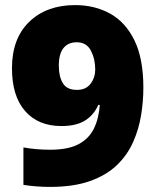

<svg xmlns="http://www.w3.org/2000/svg" viewBox="-20 -815 612 754"><path d="M543 -470Q543 -417 534 -362Q525 -307 502.5 -256.5Q480 -206 439 -166.5Q398 -127 333.5 -104Q269 -81 177 -81Q149 -81 123.5 -83Q98 -85 72 -89V-236Q122 -227 177 -227Q247 -227 288 -248.5Q329 -270 348.5 -309.5Q368 -349 372 -403H366Q349 -364 314.5 -342Q280 -320 221 -320Q130 -320 78.5 -379Q27 -438 27 -547Q27 -664 95 -729.5Q163 -795 275 -795Q352 -795 412.5 -761.5Q473 -728 508 -656.5Q543 -585 543 -470ZM281 -649Q248 -649 229.5 -626.5Q211 -604 211 -557Q211 -514 227 -488Q243 -462 282 -462Q318 -462 336 -486.5Q354 -511 354 -542Q354 -583 337 -616Q320 -649 281 -649Z"/></svg>

Font: Noto Sans Kannada UI Black
Style: Regular
Weight: 900
Designer: Jelle Bosma - Monotype Design Team
Foundry: Monotype Imaging Inc.
Version: Version 2.005; ttfautohint (v1.8.4.7-5d5b)